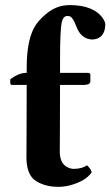

<svg xmlns="http://www.w3.org/2000/svg" viewBox="-20 -718 430 748"><path d="M213.9 -485.8V-434.1H324.2Q331.1 -432.6 332 -428.2V-399.9Q330.6 -387.7 308.1 -387.2H213.9Q213.9 -328.6 213.4 -214.8Q212.9 -147.5 212.9 -127Q212.9 -74.7 252.4 -62.5Q260.3 -60.1 267.1 -60.1Q300.8 -60.5 318.8 -74.2Q336.4 -58.1 336.9 -45.9Q312 -11.2 251 4.4Q227.5 10.3 206.1 9.8Q157.2 9.8 122.1 -11.7Q116.7 -15.1 112.8 -18.1Q83 -44.4 83 -105Q83 -125.5 83.5 -201.2Q84 -328.6 84 -387.2H24.9Q20.5 -389.2 20 -393.1V-409.2Q50.3 -432.1 78.1 -434.1H84V-454.1Q84 -571.3 121.6 -624Q127.9 -632.8 134.8 -640.1Q183.1 -692.9 235.8 -697.3Q243.7 -697.8 251 -698.2Q344.7 -698.2 380.9 -646.5Q389.6 -633.3 390.1 -624Q390.1 -577.1 355 -566.4Q347.2 -564.5 339.8 -564Q296.4 -565.4 277.8 -613.8Q264.2 -650.4 251.5 -654.8Q246.6 -655.8 242.2 -655.8Q226.1 -655.8 220.2 -629.9Q213.9 -596.7 213.9 -485.8Z"/></svg>

Font: Linux Libertine O
Style: Bold
Weight: 700
Designer: Philipp H. Poll
Foundry: Philipp H. Poll
Version: Version 5.0.0